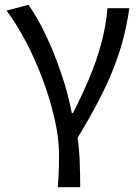

<svg xmlns="http://www.w3.org/2000/svg" viewBox="-20 -577 580 797"><path d="M220 200Q222 174 223 155Q224 136 224.5 115Q225 94 225 65Q225 -3 206.5 -84Q188 -165 157 -248Q126 -331 87 -405Q48 -479 7 -533L98 -557Q124 -521 150.5 -470.5Q177 -420 201.5 -360Q226 -300 246 -235.5Q266 -171 278 -108H283Q318 -176 348.5 -247.5Q379 -319 399.5 -393.5Q420 -468 426 -543H517Q507 -474 490.5 -412Q474 -350 449 -287.5Q424 -225 388 -156Q352 -87 302 -5Q309 43 311 97.5Q313 152 313 200Z"/></svg>

Font: Farlight84_Sys_V01
Style: Regular
Weight: 400
Designer: Ryoko NISHIZUKA  (kana, bopomofo & ideographs); Paul D. Hunt (Latin, Greek & Cyrillic); Sandoll Communications , Soo-you
Foundry: Adobe
Version: Version 2.004;October 29, 2024;FontCreator 14.0.0.2814 64-bi